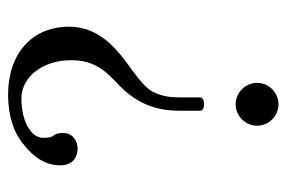

<svg xmlns="http://www.w3.org/2000/svg" viewBox="-137 -562 709 475"><g transform="rotate(-90 217.5 -324.5)"><path d="M114 -572C114 -602 154 -626 211 -626C268 -626 306 -569 306 -504C306 -457 291 -428 251 -391C186 -332 181 -273 181 -230V-184C181 -177 189 -174 197 -174C205 -174 214 -177 214 -184V-228C214 -252 215 -276 228 -301C237 -318 257 -334 280 -351C327 -385 389 -429 389 -508C389 -599 323 -659 221 -659C168 -659 126 -645 97 -620C67 -596 46 -568 46 -530C46 -495 71 -487 87 -487C106 -487 126 -499 126 -522C126 -535 124 -541 120 -546C116 -551 114 -557 114 -572ZM144 -43C144 -14 168 10 197 10C226 10 250 -14 250 -43C250 -72 226 -96 197 -96C168 -96 144 -72 144 -43Z"/></g></svg>

Font: Libertinus Serif
Style: Regular
Weight: 400
Designer: Philipp H. Poll, Khaled Hosny
Foundry: Caleb Maclennan
Version: Version 7.050;RELEASE